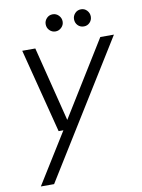

<svg xmlns="http://www.w3.org/2000/svg" viewBox="-97 -742 759 1027"><g transform="rotate(-10 283.0 -228.0)"><path d="M40 220 211 -55H185L68 -512H139L241 -106L492 -512H566L112 220ZM262 -583Q243 -583 229.5 -596.5Q216 -610 216 -630Q216 -648 229 -662Q242 -676 262 -676Q281 -676 294.5 -662Q308 -648 308 -629Q308 -610 294 -596.5Q280 -583 262 -583ZM416 -583Q396 -583 383 -596.5Q370 -610 370 -630Q370 -648 383 -662Q396 -676 416 -676Q435 -676 448 -662Q461 -648 461 -629Q461 -610 448 -596.5Q435 -583 416 -583Z"/></g></svg>

Font: DM Sans 12pt Light
Style: Italic
Weight: 300
Italic angle: -10°
Version: Version 4.004;gftools[0.9.30]